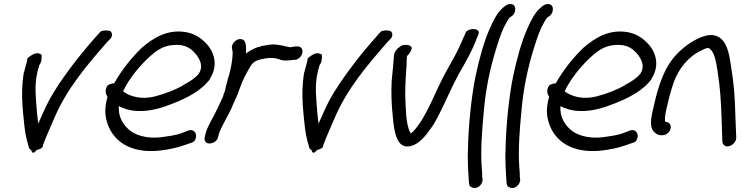

<svg xmlns="http://www.w3.org/2000/svg" viewBox="-20 -716 3671 950"><path d="M192 4C209 -44 226 -77 248 -130C311 -279 412 -395 510 -508L523 -521C539 -536 536 -554 526 -562C515 -566 493 -568 478 -560L466 -547C421 -497 367 -433 324 -374C290 -328 252 -273 224 -222C205 -186 186 -142 169 -104C167 -119 165 -139 163 -158C159 -223 148 -286 165 -360C168 -372 171 -383 174 -393C189 -413 185 -432 186 -443C184 -450 170 -454 157 -452C139 -448 124 -434 121 -432L115 -427L116 -429C114 -410 105 -384 99 -359L98 -357C88 -297 88 -247 91 -196C97 -130 101 -55 120 2C122 6 120 20 135 27C139 47 150 41 162 26C175 23 192 17 192 6Z M1019 -327C1060 -392 1039 -451 1013 -486C990 -515 957 -544 910 -555C814 -576 740 -530 681 -479C633 -433 582 -370 545 -304C529 -303 518 -297 513 -294C495 -269 505 -248 512 -237C497 -183 498 -147 511 -107C539 -19 624 45 771 29C814 24 851 16 881 6L922 -8C932 -10 938 -15 942 -18C956 -40 950 -60 939 -67C933 -72 925 -74 915 -71H914L872 -55C848 -47 816 -42 778 -37C703 -28 643 -49 613 -79C584 -107 565 -142 568 -191C590 -179 620 -169 657 -167C723 -163 786 -184 836 -204C902 -230 976 -266 1019 -325ZM589 -264C617 -326 674 -394 722 -437C758 -469 789 -489 834 -493C899 -500 930 -473 954 -442C971 -418 986 -386 964 -352C948 -331 918 -311 888 -296V-295C847 -271 799 -253 747 -239C682 -222 622 -238 589 -264Z M1441 -420C1483 -427 1491 -491 1448 -486H1440C1432 -484 1425 -484 1413 -482C1412 -482 1410 -483 1407 -484L1391 -487C1383 -489 1377 -491 1370 -492L1349 -495C1323 -499 1298 -492 1279 -489H1278L1254 -482H1253C1233 -474 1213 -464 1197 -451C1198 -473 1200 -511 1183 -519C1156 -534 1122 -501 1128 -476C1129 -467 1131 -465 1131 -456C1132 -426 1121 -367 1111 -336L1110 -335C1106 -318 1102 -305 1098 -289L1094 -272C1093 -266 1093 -265 1090 -258C1084 -243 1085 -248 1085 -242C1072 -212 1057 -180 1042 -151C1027 -122 1007 -90 998 -58L993 -38C990 -24 995 -6 1016 -6C1035 -6 1052 -18 1058 -33V-34L1063 -53C1077 -95 1107 -139 1128 -186V-187C1139 -215 1156 -245 1165 -275C1180 -319 1197 -350 1218 -386C1231 -409 1249 -419 1278 -424L1294 -427C1310 -430 1330 -430 1346 -427C1360 -425 1374 -414 1401 -417C1411 -417 1421 -418 1433 -420Z M1579 4C1596 -44 1613 -77 1635 -130C1698 -279 1799 -395 1897 -508L1910 -521C1926 -536 1923 -554 1913 -562C1902 -566 1880 -568 1865 -560L1853 -547C1808 -497 1754 -433 1711 -374C1677 -328 1639 -273 1611 -222C1592 -186 1573 -142 1556 -104C1554 -119 1552 -139 1550 -158C1546 -223 1535 -286 1552 -360C1555 -372 1558 -383 1561 -393C1576 -413 1572 -432 1573 -443C1571 -450 1557 -454 1544 -452C1526 -448 1511 -434 1508 -432L1502 -427L1503 -429C1501 -410 1492 -384 1486 -359L1485 -357C1475 -297 1475 -247 1478 -196C1484 -130 1488 -55 1507 2C1509 6 1507 20 1522 27C1526 47 1537 41 1549 26C1562 23 1579 17 1579 6Z M1929 -437C1927 -401 1922 -359 1918 -316C1915 -261 1917 -198 1923 -146C1926 -101 1932 -57 1947 -25C1957 -8 1974 21 2024 3C2060 -11 2089 -48 2109 -77C2122 -94 2134 -114 2145 -135C2181 -204 2213 -282 2250 -350C2282 -405 2319 -469 2342 -534L2347 -545C2361 -580 2299 -578 2285 -557L2280 -544C2276 -536 2269 -522 2262 -504C2244 -462 2217 -414 2192 -370C2132 -265 2095 -141 2024 -65C2020 -62 2016 -58 2013 -56L2010 -60V-62H2009C1987 -105 1988 -181 1985 -247C1985 -297 1988 -349 1992 -398C1992 -416 1992 -426 1994 -439C1998 -443 2012 -455 2017 -476C2019 -485 2007 -494 1988 -494C1981 -494 1975 -494 1965 -489C1949 -479 1930 -464 1929 -437Z M2313 210C2338 225 2368 199 2368 173V172L2366 160C2366 151 2366 132 2363 105C2358 30 2364 -65 2374 -166C2382 -267 2404 -377 2435 -475C2455 -539 2465 -570 2490 -612C2497 -624 2501 -629 2502 -629L2503 -630L2516 -639C2534 -655 2538 -696 2505 -696C2496 -696 2486 -692 2480 -687L2469 -678C2441 -655 2420 -613 2404 -576C2375 -512 2352 -428 2333 -339C2311 -233 2298 -86 2296 4C2292 77 2297 131 2300 185C2302 207 2307 207 2313 210Z M2499 210C2524 225 2554 199 2554 173V172L2552 160C2552 151 2552 132 2549 105C2544 30 2550 -65 2560 -166C2568 -267 2590 -377 2621 -475C2641 -539 2651 -570 2676 -612C2683 -624 2687 -629 2688 -629L2689 -630L2702 -639C2720 -655 2724 -696 2691 -696C2682 -696 2672 -692 2666 -687L2655 -678C2627 -655 2606 -613 2590 -576C2561 -512 2538 -428 2519 -339C2497 -233 2484 -86 2482 4C2478 77 2483 131 2486 185C2488 207 2493 207 2499 210Z M3204 -327C3245 -392 3224 -451 3198 -486C3175 -515 3142 -544 3095 -555C2999 -576 2925 -530 2866 -479C2818 -433 2767 -370 2730 -304C2714 -303 2703 -297 2698 -294C2680 -269 2690 -248 2697 -237C2682 -183 2683 -147 2696 -107C2724 -19 2809 45 2956 29C2999 24 3036 16 3066 6L3107 -8C3117 -10 3123 -15 3127 -18C3141 -40 3135 -60 3124 -67C3118 -72 3110 -74 3100 -71H3099L3057 -55C3033 -47 3001 -42 2963 -37C2888 -28 2828 -49 2798 -79C2769 -107 2750 -142 2753 -191C2775 -179 2805 -169 2842 -167C2908 -163 2971 -184 3021 -204C3087 -230 3161 -266 3204 -325ZM2774 -264C2802 -326 2859 -394 2907 -437C2943 -469 2974 -489 3019 -493C3084 -500 3115 -473 3139 -442C3156 -418 3171 -386 3149 -352C3133 -331 3103 -311 3073 -296V-295C3032 -271 2984 -253 2932 -239C2867 -222 2807 -238 2774 -264Z M3215 -65C3224 -55 3235 -47 3250 -47H3258C3276 -47 3294 -62 3298 -80C3302 -98 3291 -113 3273 -113H3272C3268 -120 3270 -145 3277 -175L3292 -238C3298 -258 3303 -278 3311 -301C3337 -380 3391 -440 3452 -467C3476 -479 3484 -483 3495 -472C3517 -453 3525 -401 3531 -360C3544 -274 3547 -224 3551 -114L3554 -18C3554 -9 3558 0 3565 4C3587 19 3622 -7 3623 -33L3619 -131C3616 -243 3612 -295 3598 -382C3590 -434 3583 -494 3547 -525C3512 -553 3474 -544 3433 -525C3392 -505 3355 -477 3324 -443C3275 -391 3247 -317 3226 -238L3211 -175C3202 -136 3192 -89 3215 -65Z"/></svg>

Font: Stray Cat
Style: ExBdObl
Weight: 800
Version: Version 1.0